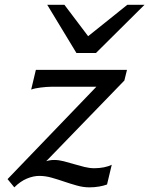

<svg xmlns="http://www.w3.org/2000/svg" viewBox="-20 -786 636 818"><path d="M521 -488.3 509.8 -442.9 176.8 -99.1Q192.4 -104.5 211.4 -104.5Q230.5 -104.5 252 -98.9Q273.4 -93.3 295.7 -86.7Q317.9 -80.1 339.8 -74.7Q361.8 -69.3 381.8 -69.3Q403.3 -69.3 422.9 -73.2Q442.4 -77.1 456.1 -84L436 0Q421.9 5.4 402.1 8.8Q382.3 12.2 360.8 12.2Q335 12.2 307.9 4.6Q280.8 -2.9 253.7 -12.2Q226.6 -21.5 199.7 -29.1Q172.9 -36.6 147.5 -36.6Q122.1 -36.6 94.5 -25.1Q66.9 -13.7 41 12.2L12.2 -22.9L390.6 -416.5H200.2Q189.5 -416.5 177.2 -415.5Q165 -414.6 153.3 -413.1Q141.6 -411.6 130.9 -409.4Q120.1 -407.2 112.8 -404.3L132.8 -488.3ZM254.4 -765.6 355.5 -631.8 522.5 -765.6H595.7L388.7 -560.1H305.7L181.2 -765.6Z"/></svg>

Font: Andika New Basic
Style: Italic
Weight: 400
Italic angle: -14°
Designer: Victor Gaultney, Annie Olsen, Julie Remington, Don Collingsworth, Eric Hays
Foundry: SIL International
Version: Version 5.500